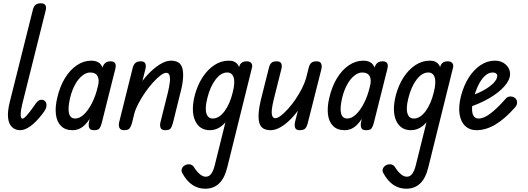

<svg xmlns="http://www.w3.org/2000/svg" viewBox="-20 -792 3212 1168"><path d="M103 0Q73 0 53 -19Q33 -38 29 -76.5Q25 -115 40 -174L181 -737Q187 -756 198 -764Q209 -772 229 -772Q249 -772 256 -760.5Q263 -749 258 -729L115 -157Q106 -120 106 -95Q106 -70 117 -70Q125 -70 143 -90Q161 -110 184 -143Q198 -165 208.5 -175Q219 -185 233 -185Q247 -185 255 -175.5Q263 -166 263 -152Q263 -140 257.5 -128.5Q252 -117 235 -95Q198 -48 164.5 -24Q131 0 103 0Z M421 0Q376 0 350.5 -26.5Q325 -53 320 -97.5Q315 -142 328 -196Q344 -266 375 -316.5Q406 -367 447.5 -395Q489 -423 536 -423Q574 -423 592.5 -400.5Q611 -378 613 -339.5Q615 -301 601 -252Q579 -175 553 -118.5Q527 -62 495 -31Q463 0 421 0ZM438 -71Q464 -71 490.5 -96Q517 -121 539.5 -165Q562 -209 575 -265Q586 -305 574 -328Q562 -351 528 -351Q504 -351 479.5 -331Q455 -311 436.5 -277Q418 -243 407 -199Q392 -137 399.5 -104Q407 -71 438 -71ZM552 0Q528 0 522.5 -15Q517 -30 522 -53L605 -384Q615 -419 653 -419Q673 -419 680 -407.5Q687 -396 682 -375L599 -44Q594 -24 586 -12Q578 0 552 0Z M986 0Q962 0 956.5 -15.5Q951 -31 957 -52L1001 -228Q1010 -265 1013 -292Q1016 -319 1011 -334Q1006 -349 991 -349Q977 -349 956 -333Q935 -317 910.5 -290Q886 -263 863.5 -230.5Q841 -198 823 -164Q805 -130 797 -101L815 -251Q843 -300 879 -338.5Q915 -377 952 -400Q989 -423 1020 -423Q1046 -423 1063.5 -413Q1081 -403 1088.5 -379.5Q1096 -356 1093.5 -316.5Q1091 -277 1075 -218L1032 -44Q1027 -25 1019.5 -12.5Q1012 0 986 0ZM735 0Q712 0 706 -15.5Q700 -31 706 -53L788 -382Q794 -402 805.5 -410.5Q817 -419 837 -419Q857 -419 863.5 -406.5Q870 -394 865 -374L783 -44Q778 -25 769.5 -12.5Q761 0 735 0Z M1257 0Q1194 0 1167.5 -57Q1141 -114 1164 -209Q1181 -274 1212 -321.5Q1243 -369 1284 -396Q1325 -423 1372 -423Q1410 -423 1427.5 -397.5Q1445 -372 1445 -325.5Q1445 -279 1429 -215Q1413 -150 1387.5 -101.5Q1362 -53 1329.5 -26.5Q1297 0 1257 0ZM1274 -71Q1313 -71 1346 -115.5Q1379 -160 1396 -231Q1411 -290 1401.5 -320.5Q1392 -351 1362 -351Q1324 -351 1291 -307.5Q1258 -264 1241 -194Q1226 -134 1235.5 -102.5Q1245 -71 1274 -71ZM1228 356Q1185 356 1150 332.5Q1115 309 1089 261Q1082 249 1085.5 237Q1089 225 1098.5 217.5Q1108 210 1119 208Q1134 206 1144 210.5Q1154 215 1159 223Q1176 251 1195 267Q1214 283 1232 283Q1252 283 1265 265Q1278 247 1286 215L1436 -389Q1439 -401 1450 -410Q1461 -419 1481 -419Q1501 -419 1509 -407.5Q1517 -396 1513 -381L1363 224Q1347 291 1313.5 323.5Q1280 356 1228 356Z M1626 0Q1601 0 1583.5 -9.5Q1566 -19 1558.5 -41.5Q1551 -64 1553.5 -103Q1556 -142 1571 -201L1616 -380Q1621 -400 1631 -409.5Q1641 -419 1663 -419Q1685 -419 1691 -406Q1697 -393 1692 -373L1646 -190Q1637 -154 1634 -128Q1631 -102 1636 -87.5Q1641 -73 1655 -73Q1669 -73 1689.5 -89Q1710 -105 1733.5 -131Q1757 -157 1778.5 -189Q1800 -221 1817 -254.5Q1834 -288 1842 -317L1823 -167Q1796 -119 1762 -81.5Q1728 -44 1693 -22Q1658 0 1626 0ZM1803 0Q1781 0 1775.5 -14.5Q1770 -29 1775 -51L1858 -380Q1863 -400 1873.5 -409.5Q1884 -419 1906 -419Q1927 -419 1933.5 -405.5Q1940 -392 1935 -371L1852 -42Q1847 -22 1837.5 -11Q1828 0 1803 0Z M2076 0Q2031 0 2005.5 -26.5Q1980 -53 1975 -97.5Q1970 -142 1983 -196Q1999 -266 2030 -316.5Q2061 -367 2102.5 -395Q2144 -423 2191 -423Q2229 -423 2247.5 -400.5Q2266 -378 2268 -339.5Q2270 -301 2256 -252Q2234 -175 2208 -118.5Q2182 -62 2150 -31Q2118 0 2076 0ZM2093 -71Q2119 -71 2145.5 -96Q2172 -121 2194.5 -165Q2217 -209 2230 -265Q2241 -305 2229 -328Q2217 -351 2183 -351Q2159 -351 2134.5 -331Q2110 -311 2091.5 -277Q2073 -243 2062 -199Q2047 -137 2054.5 -104Q2062 -71 2093 -71ZM2207 0Q2183 0 2177.5 -15Q2172 -30 2177 -53L2260 -384Q2270 -419 2308 -419Q2328 -419 2335 -407.5Q2342 -396 2337 -375L2254 -44Q2249 -24 2241 -12Q2233 0 2207 0Z M2480 0Q2417 0 2390.5 -57Q2364 -114 2387 -209Q2404 -274 2435 -321.5Q2466 -369 2507 -396Q2548 -423 2595 -423Q2633 -423 2650.5 -397.5Q2668 -372 2668 -325.5Q2668 -279 2652 -215Q2636 -150 2610.5 -101.5Q2585 -53 2552.5 -26.5Q2520 0 2480 0ZM2497 -71Q2536 -71 2569 -115.5Q2602 -160 2619 -231Q2634 -290 2624.5 -320.5Q2615 -351 2585 -351Q2547 -351 2514 -307.5Q2481 -264 2464 -194Q2449 -134 2458.5 -102.5Q2468 -71 2497 -71ZM2451 356Q2408 356 2373 332.5Q2338 309 2312 261Q2305 249 2308.5 237Q2312 225 2321.5 217.5Q2331 210 2342 208Q2357 206 2367 210.5Q2377 215 2382 223Q2399 251 2418 267Q2437 283 2455 283Q2475 283 2488 265Q2501 247 2509 215L2659 -389Q2662 -401 2673 -410Q2684 -419 2704 -419Q2724 -419 2732 -407.5Q2740 -396 2736 -381L2586 224Q2570 291 2536.5 323.5Q2503 356 2451 356Z M2877 0Q2838 0 2811 -24.5Q2784 -49 2776 -95.5Q2768 -142 2784 -207Q2801 -272 2831.5 -320Q2862 -368 2903 -395.5Q2944 -423 2991 -423Q3031 -423 3057 -399Q3083 -375 3083 -342Q3083 -306 3048 -266.5Q3013 -227 2952 -192Q2891 -157 2812 -133L2824 -204Q2873 -217 2914 -238.5Q2955 -260 2980 -284.5Q3005 -309 3005 -331Q3005 -340 2997.5 -345.5Q2990 -351 2977 -351Q2952 -351 2929.5 -330Q2907 -309 2889.5 -273Q2872 -237 2861 -192Q2846 -134 2854.5 -102.5Q2863 -71 2892 -71Q2923 -71 2963.5 -101.5Q3004 -132 3056 -191Q3066 -204 3082.5 -205Q3099 -206 3113 -196Q3124 -187 3125.5 -172Q3127 -157 3116 -142Q3054 -71 2995.5 -35.5Q2937 0 2877 0Z"/></svg>

Font: Edu TAS Beginner Medium
Style: Regular
Weight: 500
Version: Version 1.003